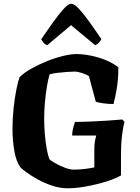

<svg xmlns="http://www.w3.org/2000/svg" viewBox="-20 -1010 753 1030"><path d="M342 0Q301 0 259.5 -14Q218 -28 182.5 -47.5Q147 -67 122 -85.5Q97 -104 89 -113Q67 -143 57 -199.5Q47 -256 47 -320Q47 -375 53 -430.5Q59 -486 68 -530.5Q77 -575 85 -596Q109 -620 148.5 -642Q188 -664 232.5 -682Q277 -700 319 -710Q361 -720 389 -720Q427 -720 470 -711Q513 -702 552 -685.5Q591 -669 615 -648Q615 -585 606 -533Q597 -481 589 -452Q559 -452 532.5 -456Q506 -460 494 -464L457 -602Q445 -610 420.5 -618Q396 -626 381 -626Q364 -626 337.5 -624Q311 -622 286 -619Q261 -616 246 -611Q239 -588 232 -547.5Q225 -507 221 -461Q217 -415 217 -375Q217 -334 220.5 -291Q224 -248 230.5 -212.5Q237 -177 245 -156Q251 -149 274.5 -135.5Q298 -122 326.5 -111Q355 -100 376 -100Q406 -100 437 -104Q468 -108 486 -112V-210Q486 -235 489.5 -254Q493 -273 496 -283H367Q367 -302 372.5 -323.5Q378 -345 382 -356Q418 -356 465.5 -358Q513 -360 559 -363Q605 -366 636 -369L648 -356Q641 -333 635 -286Q629 -239 629 -182V-69Q613 -59 581.5 -47Q550 -35 509.5 -24.5Q469 -14 425.5 -7Q382 0 342 0ZM234 -768Q222 -771 213.5 -781Q205 -791 201 -799Q237 -852 268 -895Q299 -938 323 -964Q347 -990 362 -990Q378 -990 402 -964.5Q426 -939 457 -896Q488 -853 524 -800Q520 -792 511.5 -782Q503 -772 490 -768L361 -875Z"/></svg>

Font: Texturina 72pt Black
Style: Regular
Weight: 900
Designer: Guillermo Torres Carreño
Foundry: Omnibus-Type
Version: Version 1.002; ttfautohint (v1.8.3)